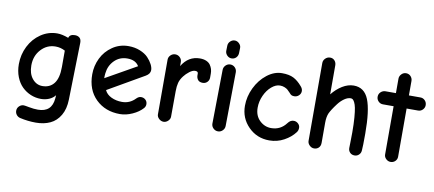

<svg xmlns="http://www.w3.org/2000/svg" viewBox="-73 -947 3167 1400"><g transform="rotate(10 1510.0 -247.0)"><path d="M241.2 173.8Q182.6 173.8 123 160.2Q106.9 156.2 96.4 143.1Q85.9 129.9 85.9 112.8Q85.9 92.8 100.3 78.9Q114.7 64.9 133.8 64.9Q141.6 64.9 175.3 71.5Q209 78.1 240.2 78.1Q342.8 78.1 351.1 -24.9L353 -48.8Q335.4 -26.4 307.6 -14.6Q279.8 -2.9 248 -2.9Q208.5 -2.9 172.4 -17.8Q136.2 -32.7 107.9 -60.3Q79.6 -87.9 62.7 -130.6Q45.9 -173.3 45.9 -225.1Q45.9 -295.9 76.9 -357.7Q107.9 -419.4 163.1 -456.8Q218.3 -494.1 284.2 -494.1Q319.8 -494.1 367.2 -476.1Q374.5 -503.9 413.1 -503.9Q434.1 -503.9 447.3 -492.4Q460.4 -481 460 -455.1L450.2 -33.2Q448.7 36.1 420.9 83.5Q393.1 130.9 347.4 152.3Q301.8 173.8 241.2 173.8ZM242.2 -97.2Q297.4 -97.2 328.1 -136.7Q358.9 -176.3 358.9 -258.8V-379.9Q325.7 -397.9 288.1 -397.9Q225.1 -397.9 181.2 -350.3Q137.2 -302.7 137.2 -231.9Q137.2 -170.9 167.5 -134Q197.8 -97.2 242.2 -97.2Z M834 5.9Q725.6 5.9 655.8 -62Q585.9 -129.9 585.9 -245.1Q585.9 -308.1 613.3 -364.5Q640.6 -420.9 693.4 -457Q746.1 -493.2 812 -493.2Q858.4 -493.2 897 -477.5Q935.5 -461.9 957.8 -438.5Q980 -415 991.9 -391.6Q1003.9 -368.2 1003.9 -349.1Q1003.9 -321.3 972.7 -303.2L705.1 -148.9Q718.8 -118.2 754.4 -101.1Q790 -84 834 -84Q891.6 -84 932.6 -127Q948.7 -143.1 965.8 -143.1Q985.8 -143.1 999.3 -130.4Q1012.7 -117.7 1012.7 -98.1Q1012.7 -81.1 1001 -67.9Q973.1 -36.6 926.3 -15.4Q879.4 5.9 834 5.9ZM676.8 -231.9 904.8 -360.8Q880.4 -402.8 818.8 -402.8Q761.7 -402.8 723.1 -364Q684.6 -325.2 678.7 -268.1Q676.8 -252.9 676.8 -231.9Z M1157.7 5.9Q1138.7 5.9 1123.5 -8.3Q1108.4 -22.5 1108.4 -40V-444.8Q1108.4 -464.8 1123.3 -479Q1138.2 -493.2 1157.7 -493.2Q1177.7 -493.2 1192.1 -479Q1206.5 -464.8 1206.5 -444.8V-415Q1254.9 -495.1 1340.3 -495.1Q1367.2 -495.1 1387 -486.6Q1406.7 -478 1417 -463.4Q1427.2 -448.7 1431.9 -433.1Q1436.5 -417.5 1436.5 -399.9V-370.1Q1436.5 -350.6 1423.1 -336.9Q1409.7 -323.2 1389.6 -323.2Q1365.2 -323.2 1354 -337.2Q1342.8 -351.1 1342.8 -371.1V-383.8Q1342.8 -399.9 1320.8 -399.9Q1302.2 -399.9 1279.1 -382.1Q1255.9 -364.3 1240.7 -344.2Q1220.2 -317.9 1213.4 -291.5Q1206.5 -265.1 1206.5 -230L1205.6 -40Q1205.6 -22.5 1190.7 -8.3Q1175.8 5.9 1157.7 5.9Z M1565.4 -535.2Q1546.4 -535.2 1532.2 -550Q1518.1 -564.9 1518.6 -584L1519.5 -621.1Q1520 -640.6 1534.4 -654.3Q1548.8 -668 1567.4 -668Q1585.9 -668 1600.6 -653.1Q1615.2 -638.2 1614.3 -620.1L1613.3 -582Q1612.3 -562 1598.9 -548.6Q1585.4 -535.2 1565.4 -535.2ZM1560.5 5.9Q1540.5 5.9 1525.9 -8.5Q1511.2 -22.9 1511.2 -43L1516.6 -440.9Q1516.6 -460.9 1531.2 -475.6Q1545.9 -490.2 1565.4 -490.2Q1585.9 -490.2 1600.1 -475.8Q1614.3 -461.4 1614.3 -440.9L1609.4 -43Q1609.4 -22.9 1594.7 -8.5Q1580.1 5.9 1560.5 5.9Z M1939.9 5.9Q1848.1 5.9 1785.2 -57.6Q1722.2 -121.1 1722.2 -212.9Q1722.2 -280.8 1753.4 -345.7Q1784.7 -410.6 1837.6 -451.9Q1890.6 -493.2 1948.2 -493.2Q2001 -493.2 2033.7 -476.6Q2066.4 -460 2097.2 -423.8Q2112.3 -407.2 2112.3 -389.2Q2112.3 -370.1 2097.9 -356.4Q2083.5 -342.8 2064 -342.8Q2051.3 -342.8 2043.5 -346.7Q2035.6 -350.6 2025.9 -362.8Q2014.2 -375.5 2006.3 -382.3Q1998.5 -389.2 1983.2 -395.5Q1967.8 -401.9 1949.2 -401.9Q1918 -401.9 1886.7 -375.2Q1855.5 -348.6 1835.7 -304.9Q1815.9 -261.2 1815.9 -214.8Q1815.9 -155.8 1852.5 -120.4Q1889.2 -85 1938 -85Q2007.3 -85 2049.3 -141.1Q2067.4 -166 2092.3 -166Q2111.3 -166 2125.2 -152.8Q2139.2 -139.6 2139.2 -122.1Q2139.2 -102.1 2127.9 -87.9Q2098.6 -48.8 2048.6 -21.5Q1998.5 5.9 1939.9 5.9Z M2272 6.8Q2253.4 6.8 2238.5 -7.8Q2223.6 -22.5 2223.6 -41V-617.2Q2223.6 -636.7 2238.5 -651.4Q2253.4 -666 2273.9 -666Q2294.4 -666 2307.1 -651.6Q2319.8 -637.2 2319.8 -617.2V-401.9Q2353 -443.8 2394.8 -469.5Q2436.5 -495.1 2479 -495.1Q2557.6 -495.1 2589.6 -415.5Q2621.6 -335.9 2621.6 -164.1Q2621.6 -66.9 2618.7 -39.1Q2617.7 -20 2604.2 -7.1Q2590.8 5.9 2571.8 5.9Q2550.8 5.9 2537.8 -7.6Q2524.9 -21 2524.9 -41Q2524.9 -49.3 2525.9 -85.2Q2526.9 -121.1 2526.9 -157.2Q2526.9 -219.2 2523.2 -265.4Q2519.5 -311.5 2514.4 -336.7Q2509.3 -361.8 2501.5 -376.7Q2493.7 -391.6 2487.1 -395.8Q2480.5 -399.9 2472.7 -399.9Q2450.2 -399.9 2425.5 -382.6Q2400.9 -365.2 2381.6 -339.8Q2362.3 -314.5 2350.1 -295.2Q2337.9 -275.9 2332 -263.2Q2319.8 -235.4 2319.8 -191.9V-43Q2319.8 -19.5 2306.2 -6.3Q2292.5 6.8 2272 6.8Z M2838.9 6.8Q2819.8 6.8 2805.2 -7.1Q2790.5 -21 2790.5 -40V-397H2711.4Q2691.4 -397 2677.5 -411.4Q2663.6 -425.8 2663.6 -444.8Q2663.6 -466.3 2678.7 -480.2Q2693.8 -494.1 2713.9 -494.1H2790.5V-601.1Q2790.5 -620.1 2804.9 -635Q2819.3 -649.9 2838.9 -649.9Q2859.9 -649.9 2873.3 -635.3Q2886.7 -620.6 2886.7 -601.1V-494.1H2971.7Q2991.7 -494.1 3005.6 -480Q3019.5 -465.8 3019.5 -444.8Q3019.5 -425.8 3005.6 -411.4Q2991.7 -397 2971.7 -397H2886.7V-40Q2886.7 -20.5 2872.6 -6.8Q2858.4 6.8 2838.9 6.8Z"/></g></svg>

Font: Comic Neue
Style: Bold
Weight: 700
Designer: Craig Rozynski
Foundry: Craig Rozynski
Version: Version 2.003;hotconv 1.0.109;makeotfexe 2.5.65596